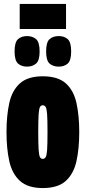

<svg xmlns="http://www.w3.org/2000/svg" viewBox="-20 -944 435 974"><path d="M13 -274Q13 -357 27 -421Q41 -485 81 -521Q121 -557 197 -557Q274 -557 314 -521Q354 -485 368 -421Q382 -357 382 -274Q382 -191 368 -127Q354 -63 314 -26.5Q274 10 197 10Q121 10 81 -26.5Q41 -63 27 -127Q13 -191 13 -274ZM174 -274Q174 -213 176 -184Q178 -155 183 -146.5Q188 -138 197 -138Q206 -138 211.5 -146.5Q217 -155 219 -184Q221 -213 221 -274Q221 -336 219 -364.5Q217 -393 211.5 -401.5Q206 -410 197 -410Q188 -410 183 -401.5Q178 -393 176 -364.5Q174 -336 174 -274ZM278 -606Q249 -606 231.5 -621.5Q214 -637 214 -683Q214 -730 231.5 -745.5Q249 -761 278 -761Q306 -761 323.5 -745.5Q341 -730 341 -683Q341 -637 323.5 -621.5Q306 -606 278 -606ZM117 -606Q89 -606 71.5 -621.5Q54 -637 54 -683Q54 -730 71.5 -745.5Q89 -761 117 -761Q145 -761 163 -745.5Q181 -730 181 -683Q181 -637 163 -621.5Q145 -606 117 -606ZM80 -797V-924H315V-797Z"/></svg>

Font: Georama ExtraCondensed ExtraBold
Style: Regular
Weight: 800
Width: 2
Designer: Jean-Baptiste Levee
Foundry: Production Type
Version: Version 1.000